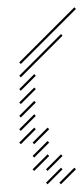

<svg xmlns="http://www.w3.org/2000/svg" viewBox="-20 -381 223 513"><path d="M35.7 -210 182.9 -357.1 178.6 -361.4 31.4 -214.3ZM107.1 111.4 147.1 71.4 142.9 67.1 102.9 107.1ZM35.7 -31.4 75.7 -71.4 71.4 -75.7 31.4 -35.7ZM71.4 40 111.4 0 107.1 -4.3 67.1 35.7ZM71.4 75.7 111.4 35.7 107.1 31.4 67.1 71.4ZM35.7 4.3 75.7 -35.7 71.4 -40 31.4 0ZM35.7 -174.3 147.1 -285.7 142.9 -290 31.4 -178.6ZM35.7 -138.6 75.7 -178.6 71.4 -182.9 31.4 -142.9ZM35.7 -102.9 75.7 -142.9 71.4 -147.1 31.4 -107.1ZM35.7 -67.1 75.7 -107.1 71.4 -111.4 31.4 -71.4ZM71.4 4.3 111.4 -35.7 107.1 -40 67.1 0ZM107.1 75.7 147.1 35.7 142.9 31.4 102.9 71.4ZM142.9 111.4 182.9 71.4 178.6 67.1 138.6 107.1Z"/></svg>

Font: Gossip Low Needlepoint
Style: Regular
Weight: 100
Width: 3
Designer: Deborah Khodanovich
Version: Version 1.001;Glyphs 3.3.1 (3343)